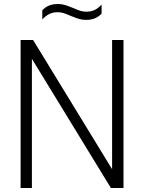

<svg xmlns="http://www.w3.org/2000/svg" viewBox="-20 -940 720 960"><path d="M540.5 -740H597.5V0H534.5L139.5 -646V0H83V-740H145.5L540.5 -94ZM332.5 -861Q312.5 -870 298 -874.5Q283.5 -879 268.5 -879Q245 -879 227 -870.2Q209 -861.5 191.5 -843V-888Q219.5 -920 269 -920Q288.5 -920 305.5 -914.8Q322.5 -909.5 347 -899.5Q367 -890.5 381.5 -886Q396 -881.5 411 -881.5Q435 -881.5 453 -890Q471 -898.5 488 -917V-872Q459.5 -840.5 410.5 -840.5Q391 -840.5 374 -845.8Q357 -851 332.5 -861Z"/></svg>

Font: Encode Sans Semi Condensed Light
Style: Regular
Weight: 300
Width: 4
Designer: Multiple Designers
Foundry: Impallari Type
Version: Version 2.000